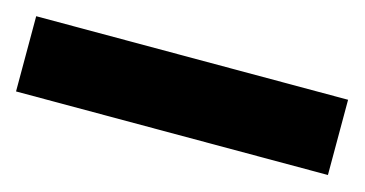

<svg xmlns="http://www.w3.org/2000/svg" viewBox="-31 -84 540 284"><g transform="rotate(15 239.0 57.5)"><path d="M477.1 0V115.2H-0.5V0Z"/></g></svg>

Font: Konkhmer Sleokchher
Style: Regular
Weight: 400
Designer: Suon May Sophanith
Version: Version 1.000; ttfautohint (v1.8.4.7-5d5b);gftools[0.9.23]